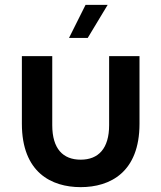

<svg xmlns="http://www.w3.org/2000/svg" viewBox="-20 -763 663 790"><path d="M312 7C433 7 554 -54 554 -254V-532H429V-248C429 -152 385 -106 312 -106C239 -106 195 -151 195 -248V-532H70V-254C70 -54 191 7 312 7ZM264 -607H341L423 -743H332Z"/></svg>

Font: Chess Sans SemiBold
Style: Regular
Weight: 600
Designer: Wolf Bōese
Foundry: Wolf Bōese
Version: Version 7.223;Glyphs 3.3 (3306)